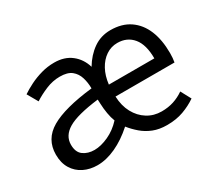

<svg xmlns="http://www.w3.org/2000/svg" viewBox="-103 -686 983 885"><g transform="rotate(-30 389.0 -243.0)"><path d="M194 12Q154 12 121.5 -4Q89 -20 70 -51Q51 -82 51 -126Q51 -208 123 -250Q195 -292 346 -309Q346 -340 337.5 -367.5Q329 -395 308 -412Q287 -429 246 -429Q208 -429 171 -413.5Q134 -398 105 -379L73 -435Q95 -450 124 -464.5Q153 -479 186.5 -488.5Q220 -498 256 -498Q310 -498 346 -470Q382 -442 396 -395Q424 -442 464 -470Q504 -498 555 -498Q616 -498 657.5 -469.5Q699 -441 720 -390Q741 -339 741 -269Q741 -256 740 -243.5Q739 -231 737 -221H423Q425 -171 445 -134Q465 -97 498.5 -76Q532 -55 574 -55Q609 -55 638 -64.5Q667 -74 693 -92L722 -38Q690 -16 651.5 -2Q613 12 564 12Q523 12 491.5 -0.5Q460 -13 435.5 -34Q411 -55 392 -79Q343 -35 292 -11.5Q241 12 194 12ZM217 -56Q251 -56 291.5 -74.5Q332 -93 364 -128Q356 -148 351.5 -174.5Q347 -201 346 -228L345 -250Q230 -236 182 -207.5Q134 -179 134 -131Q134 -91 158 -73.5Q182 -56 217 -56ZM424 -284H666Q666 -357 635.5 -394Q605 -431 553 -431Q520 -431 492.5 -412.5Q465 -394 447 -361Q429 -328 424 -284Z"/></g></svg>

Font: Source Sans 3
Style: Regular
Weight: 400
Designer: Paul D. Hunt
Foundry: Adobe
Version: Version 3.046;hotconv 1.0.118;makeotfexe 2.5.65603